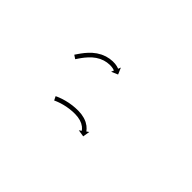

<svg xmlns="http://www.w3.org/2000/svg" viewBox="-31 -837 838 838"><g transform="rotate(45 388.0 -418.5)"><path d="M266.7 -294.2C265.8 -293.8 265 -293.4 264.2 -293L273.1 -275.1C273.9 -275.5 274.7 -275.9 275.4 -276.2C275.4 -276.2 275.4 -276.2 275.4 -276.2C275.3 -276.2 275.3 -276.2 275.3 -276.2C277.2 -277.1 279 -277.9 280.9 -278.7C280.9 -278.7 280.9 -278.7 280.9 -278.7C280.8 -278.7 280.8 -278.7 280.8 -278.7C283.6 -279.9 286.5 -281 289.4 -282.1C289.4 -282.1 289.4 -282.1 289.4 -282.1C289.3 -282.1 289.3 -282.1 289.3 -282.1C293 -283.5 296.8 -284.8 300.6 -286C300.6 -286 300.5 -286 300.5 -286C300.5 -286 300.4 -286 300.4 -286C304.9 -287.4 309.4 -288.7 314 -289.9C314 -289.9 313.9 -289.9 313.9 -289.9C313.8 -289.9 313.8 -289.9 313.8 -289.9C318.9 -291.2 324 -292.4 329.1 -293.4C329.1 -293.4 329.1 -293.4 329 -293.4C329 -293.4 328.9 -293.4 328.9 -293.4C334.5 -294.4 340 -295.4 345.6 -296.1C345.6 -296.1 345.5 -296.1 345.5 -296.1C345.4 -296.1 345.4 -296.1 345.4 -296.1C351.1 -296.8 356.9 -297.4 362.7 -297.8C362.7 -297.8 362.7 -297.8 362.6 -297.8C362.5 -297.8 362.5 -297.8 362.5 -297.8C368.3 -298 374.2 -298.2 380 -298.2C380 -298.2 380 -298.2 379.9 -298.2C379.8 -298.2 379.7 -298.2 379.7 -298.2C385.5 -298 391.4 -297.5 397.2 -296.9C397.2 -296.9 397.1 -296.9 397 -296.9C396.9 -296.9 396.7 -297 396.7 -297C402.3 -296.1 407.9 -294.9 413.3 -293.5C413.3 -293.5 413.2 -293.5 413.1 -293.6C412.9 -293.6 412.8 -293.6 412.8 -293.6C417.8 -292 422.7 -290.1 427.5 -287.9C427.5 -287.9 427.4 -287.9 427.2 -288C427.1 -288.1 426.9 -288.1 426.9 -288.1C431 -285.9 434.9 -283.5 438.6 -280.8C438.6 -280.8 438.5 -280.9 438.4 -281C438.3 -281.1 438.2 -281.2 438.2 -281.2C441 -278.9 443.7 -276.4 446.2 -273.9C446.2 -273.9 446.1 -273.9 446 -274C446 -274.1 445.9 -274.2 445.9 -274.2C447.4 -272.5 449 -270.7 450.4 -268.9C450.4 -268.9 450.4 -268.9 450.3 -269C450.3 -269 450.2 -269 450.2 -269C450.8 -268.4 451.3 -267.7 451.8 -267L441.1 -259.3L473.4 -254.1L478.7 -286.4L468 -278.7C467.4 -279.5 466.9 -280.2 466.3 -281C466.3 -281 466.3 -281 466.2 -281.1C466.2 -281.1 466.2 -281.2 466.2 -281.2C464.5 -283.4 462.6 -285.5 460.8 -287.5C460.8 -287.5 460.7 -287.6 460.6 -287.7C460.6 -287.8 460.5 -287.9 460.5 -287.9C457.4 -290.9 454.2 -293.8 450.9 -296.6C450.9 -296.6 450.8 -296.7 450.6 -296.8C450.5 -296.9 450.4 -297 450.4 -297C446 -300.2 441.3 -303.1 436.6 -305.7C436.6 -305.7 436.4 -305.8 436.3 -305.8C436.1 -305.9 436 -306 436 -306C430.5 -308.6 424.8 -310.8 419 -312.6C419 -312.6 418.9 -312.7 418.7 -312.7C418.6 -312.8 418.5 -312.8 418.5 -312.8C412.3 -314.4 406.1 -315.7 399.9 -316.7C399.9 -316.7 399.8 -316.7 399.7 -316.7C399.6 -316.7 399.4 -316.8 399.4 -316.8C393.1 -317.5 386.8 -317.9 380.4 -318.2C380.4 -318.2 380.3 -318.2 380.3 -318.2C380.2 -318.2 380.1 -318.2 380.1 -318.2C373.9 -318.2 367.7 -318 361.5 -317.7C361.5 -317.7 361.5 -317.7 361.4 -317.7C361.3 -317.7 361.3 -317.7 361.3 -317.7C355.2 -317.3 349.1 -316.7 343 -316C343 -316 342.9 -316 342.9 -316C342.8 -316 342.8 -315.9 342.8 -315.9C336.9 -315.1 331.1 -314.1 325.2 -313.1C325.2 -313.1 325.2 -313 325.1 -313C325.1 -313 325 -313 325 -313C319.6 -311.9 314.2 -310.6 308.9 -309.3C308.9 -309.3 308.8 -309.3 308.8 -309.3C308.8 -309.2 308.7 -309.2 308.7 -309.2C303.9 -307.9 299.2 -306.5 294.4 -305.1C294.4 -305.1 294.4 -305.1 294.4 -305C294.3 -305 294.3 -305 294.3 -305C290.3 -303.7 286.3 -302.3 282.4 -300.8C282.4 -300.8 282.3 -300.8 282.3 -300.8C282.2 -300.8 282.2 -300.8 282.2 -300.8C279.1 -299.6 276.1 -298.4 273 -297.1C273 -297.1 273 -297.1 273 -297.1C272.9 -297 272.9 -297 272.9 -297C270.9 -296.1 268.8 -295.2 266.8 -294.3C266.8 -294.3 266.8 -294.3 266.8 -294.3C266.7 -294.2 266.7 -294.2 266.7 -294.2ZM195 -480.2C194.7 -479.6 194.3 -479.1 193.9 -478.5L210.6 -467.5C211 -468.1 211.4 -468.6 211.7 -469.2C212.8 -470.7 213.8 -472.3 214.9 -473.9L214.9 -473.9L214.9 -473.9C216.5 -476.4 218.2 -478.8 219.9 -481.3C219.9 -481.3 219.9 -481.3 219.9 -481.2C219.9 -481.2 219.8 -481.2 219.8 -481.2C222.1 -484.4 224.3 -487.6 226.6 -490.8C226.6 -490.8 226.6 -490.7 226.6 -490.7C226.6 -490.7 226.5 -490.7 226.5 -490.7C229.3 -494.4 232.2 -498.1 235.1 -501.8C235.1 -501.8 235.1 -501.7 235 -501.7C235 -501.7 235 -501.6 235 -501.6C238.3 -505.7 241.8 -509.7 245.4 -513.6C245.4 -513.6 245.3 -513.6 245.3 -513.5C245.2 -513.5 245.2 -513.4 245.2 -513.4C249.2 -517.6 253.3 -521.6 257.5 -525.5C257.5 -525.5 257.5 -525.4 257.4 -525.4C257.3 -525.3 257.3 -525.3 257.3 -525.3C261.9 -529.2 266.6 -532.9 271.5 -536.4C271.5 -536.4 271.5 -536.4 271.4 -536.3C271.3 -536.2 271.2 -536.2 271.2 -536.2C276.3 -539.5 281.6 -542.6 287.1 -545.5C287.1 -545.5 287 -545.4 286.9 -545.4C286.7 -545.3 286.6 -545.3 286.6 -545.3C292.1 -547.8 297.7 -550 303.4 -551.9C303.4 -551.9 303.3 -551.9 303.1 -551.8C303 -551.8 302.9 -551.8 302.9 -551.8C308.3 -553.3 313.8 -554.6 319.3 -555.6C319.3 -555.6 319.2 -555.6 319.1 -555.5C319 -555.5 318.9 -555.5 318.9 -555.5C323.8 -556.2 328.8 -556.7 333.8 -556.9C333.8 -556.9 333.7 -556.9 333.6 -556.9C333.5 -556.9 333.4 -556.9 333.4 -556.9C337.8 -557 342.2 -556.9 346.6 -556.5C346.6 -556.5 346.5 -556.6 346.3 -556.6C346.2 -556.6 346.1 -556.6 346.1 -556.6C349.6 -556.1 353.1 -555.5 356.5 -554.8C356.5 -554.8 356.4 -554.8 356.3 -554.8C356.2 -554.8 356.1 -554.9 356.1 -554.9C358.4 -554.2 360.6 -553.6 362.8 -552.8C362.8 -552.8 362.8 -552.8 362.7 -552.8C362.6 -552.9 362.6 -552.9 362.6 -552.9C363.4 -552.6 364.2 -552.2 365 -551.9L360.1 -539.7L390.3 -552.6L377.4 -582.7L372.5 -570.5C371.6 -570.8 370.7 -571.2 369.7 -571.6C369.7 -571.6 369.7 -571.6 369.6 -571.6C369.6 -571.6 369.5 -571.6 369.5 -571.6C366.9 -572.6 364.2 -573.4 361.4 -574.1C361.4 -574.1 361.3 -574.2 361.2 -574.2C361.1 -574.2 361 -574.2 361 -574.2C357 -575.2 352.8 -575.9 348.7 -576.4C348.7 -576.4 348.6 -576.4 348.4 -576.5C348.3 -576.5 348.2 -576.5 348.2 -576.5C343.2 -576.9 338.1 -577 333.1 -576.9C333.1 -576.9 333 -576.9 332.9 -576.9C332.8 -576.9 332.8 -576.9 332.8 -576.9C327.2 -576.6 321.7 -576.1 316.2 -575.3C316.2 -575.3 316.1 -575.3 316 -575.3C315.9 -575.3 315.8 -575.3 315.8 -575.3C309.6 -574.1 303.5 -572.7 297.4 -571C297.4 -571 297.3 -571 297.2 -570.9C297.1 -570.9 297 -570.9 297 -570.9C290.6 -568.7 284.4 -566.2 278.3 -563.4C278.3 -563.4 278.2 -563.4 278.1 -563.3C278 -563.3 277.9 -563.2 277.9 -563.2C271.8 -560.1 266 -556.7 260.3 -552.9C260.3 -552.9 260.2 -552.9 260.1 -552.8C260 -552.8 259.9 -552.7 259.9 -552.7C254.5 -548.8 249.3 -544.8 244.3 -540.5C244.3 -540.5 244.2 -540.4 244.2 -540.4C244.1 -540.3 244 -540.3 244 -540.3C239.5 -536.1 235 -531.7 230.7 -527.3C230.7 -527.3 230.7 -527.2 230.7 -527.2C230.6 -527.1 230.6 -527.1 230.6 -527.1C226.8 -522.9 223.1 -518.7 219.5 -514.4C219.5 -514.4 219.5 -514.3 219.5 -514.3C219.5 -514.2 219.4 -514.2 219.4 -514.2C216.4 -510.4 213.4 -506.5 210.5 -502.6C210.5 -502.6 210.5 -502.6 210.5 -502.5C210.4 -502.5 210.4 -502.5 210.4 -502.5C208.1 -499.2 205.7 -495.9 203.4 -492.6C203.4 -492.6 203.4 -492.6 203.4 -492.6C203.4 -492.6 203.4 -492.6 203.4 -492.6C201.7 -490.1 200 -487.5 198.3 -485L198.3 -485L198.2 -485C197.2 -483.4 196.1 -481.8 195 -480.2Z"/></g></svg>

Font: FRB American Cursive Just Arrows
Style: Bold Italic
Weight: 700
Italic angle: -25°
Version: Version 2.0;Modular Font Editor K font №1